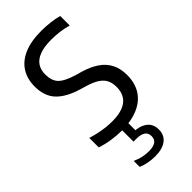

<svg xmlns="http://www.w3.org/2000/svg" viewBox="-255 -656 918 918"><g transform="rotate(-45 204.0 -197.0)"><path d="M173 7.5Q141.5 7.5 105.5 2Q69.5 -3.5 39.5 -14V-78Q62 -71 85 -66Q108 -61 130.2 -58.5Q152.5 -56 174 -56Q218 -56 247 -67.8Q276 -79.5 290.2 -102Q304.5 -124.5 304.5 -157.5Q304.5 -184.5 295.2 -203.8Q286 -223 264 -237.8Q242 -252.5 203 -264L174.5 -272.5Q101.5 -294 65 -332.2Q28.5 -370.5 28.5 -436Q28.5 -487 51.8 -524.2Q75 -561.5 122 -582Q169 -602.5 239.5 -602.5Q268 -602.5 299.2 -598.8Q330.5 -595 353.5 -588.5V-524Q326.5 -532 298.8 -535.5Q271 -539 243.5 -539Q194.5 -539 164 -527.2Q133.5 -515.5 119.2 -493.8Q105 -472 105 -441.5Q105 -399.5 126.2 -376.8Q147.5 -354 207 -336L235.5 -328Q283.5 -314 315.8 -292Q348 -270 364.2 -238.2Q380.5 -206.5 380.5 -163Q380.5 -109 356.5 -71Q332.5 -33 286.2 -12.8Q240 7.5 173 7.5ZM200 207.5Q177.5 207.5 154.8 203.2Q132 199 112 190.5V150Q136.5 161 157.5 165Q178.5 169 197.5 169Q225 169 240.8 159Q256.5 149 256.5 126.5Q256.5 104.5 240.5 94.2Q224.5 84 196 84H176.5V-10H221.5V68.5L204 51Q249 51 276.2 70.8Q303.5 90.5 303.5 129Q303.5 166.5 276.5 187Q249.5 207.5 200 207.5Z"/></g></svg>

Font: Encode Sans SC Condensed
Style: Regular
Weight: 400
Width: 3
Designer: Multiple Designers
Foundry: Impallari Type
Version: Version 3.002